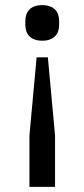

<svg xmlns="http://www.w3.org/2000/svg" viewBox="-20 -550 330 750"><path d="M195 180V-21L167 -326H123L95 -21V180ZM145 -391C191 -391 211 -417 211 -453V-468C211 -504 191 -530 145 -530C99 -530 79 -504 79 -468V-453C79 -417 99 -391 145 -391Z"/></svg>

Font: IBM Plex Thai Looped Text
Style: Regular
Weight: 450
Designer: Mike Abbink, Paul van der Laan, Pieter van Rosmalen, Ben Mitchell, Mark Frömberg
Foundry: Bold Monday
Version: Version 1.0